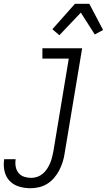

<svg xmlns="http://www.w3.org/2000/svg" viewBox="-62 -776 582 1019"><path d="M100 223Q68 223 38.5 214Q9 205 -11 184Q-31 163 -38 132.5Q-45 102 -40 71V69H21V70Q18 90 21.5 109Q25 128 36.5 142Q48 156 66 162Q84 168 104 168Q120 168 136 162.5Q152 157 165 146Q178 135 187.5 120.5Q197 106 203.5 91Q210 76 214 60Q218 44 221 29L303 -465H163V-520H374L281 38Q278 60 271 82.5Q264 105 253 126.5Q242 148 226 167Q210 186 189.5 199Q169 212 145.5 217.5Q122 223 100 223ZM253 -589 216 -621 336 -756H412L485 -617L441 -593L367 -709Z"/></svg>

Font: Iosevka Light
Style: Italic
Weight: 300
Italic angle: -9°
Monospace: yes
Designer: Belleve Invis
Foundry: Belleve Invis
Version: Version 32.5.0; ttfautohint (v1.8.4)